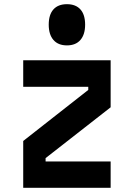

<svg xmlns="http://www.w3.org/2000/svg" viewBox="-20 -898 640 918"><path d="M91 -610H509V-385L198 -142V-126H509V0H91V-224L402 -468V-483H91ZM300 -681Q258 -681 235.5 -707Q213 -733 213 -780Q213 -828 235.5 -853Q258 -878 300 -878Q342 -878 364.5 -853Q387 -828 387 -780Q387 -733 364.5 -707Q342 -681 300 -681Z"/></svg>

Font: Martian Mono Condensed SemiBold
Style: Regular
Weight: 600
Width: 3
Designer: Roman Shamin
Foundry: Evil Martians
Version: Version 1.000